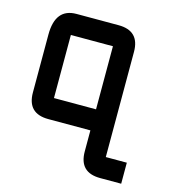

<svg xmlns="http://www.w3.org/2000/svg" viewBox="-103 -577 792 861"><g transform="rotate(15 293.0 -146.0)"><path d="M537.1 195.3H439.5Q341.8 195.3 341.8 97.7V0H146.5Q48.8 0 48.8 -97.7V-366.2Q48.8 -488.3 146.5 -488.3H341.8Q439.5 -488.3 439.5 -390.6V97.7H537.1ZM146.5 -97.7H341.8V-390.6H146.5Z"/></g></svg>

Font: BabelStone Runic Byrhtferth
Style: Regular
Weight: 400
Designer: Andrew West
Foundry: BabelStone
Version: Version 7.004;November 9, 2023